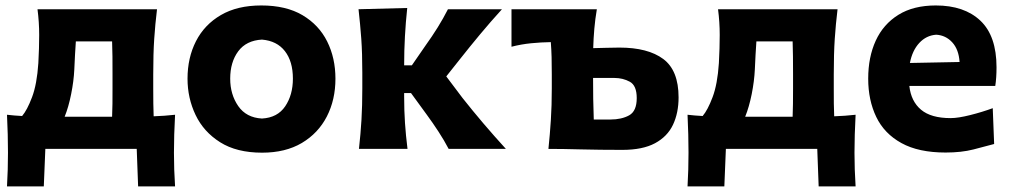

<svg xmlns="http://www.w3.org/2000/svg" viewBox="-20 -532 3614 686"><path d="M5 134Q8.5 75 8.5 13.5Q8.5 -50 5 -122Q30.5 -119 59 -117.5Q77 -138.5 94.5 -184.8Q112 -231 117 -306.5Q120 -361 120 -407Q120 -453 114 -499H541Q534.5 -445.5 531 -393Q527.5 -340.5 527.5 -266V-216Q527.5 -186.5 527.8 -162.2Q528 -138 529 -116.5Q548 -117 567.2 -118.5Q586.5 -120 605.5 -122Q603.5 -85 602.5 -51.2Q601.5 -17.5 601.5 13.5Q601.5 43.5 602.5 73.8Q603.5 104 605.5 134H473.5L468.5 0H142L136.5 134ZM245.5 -284Q243.5 -242 234.2 -195.8Q225 -149.5 211 -115H380.5Q381.5 -136.5 381.8 -161.2Q382 -186 382 -216V-266Q382 -301.5 381.8 -330Q381.5 -358.5 380.5 -384H251Q249.5 -360.5 248 -335.8Q246.5 -311 245.5 -284Z M916.5 13.5Q825.5 13.5 766.5 -23.8Q707.5 -61 678.8 -121.2Q650 -181.5 650 -251Q650 -325.5 680.2 -384.8Q710.5 -444 769.2 -478.2Q828 -512.5 913.5 -512.5Q1002 -512.5 1060.8 -477.8Q1119.5 -443 1149 -383.8Q1178.5 -324.5 1178.5 -251Q1178.5 -175.5 1147.8 -115.8Q1117 -56 1058.5 -21.2Q1000 13.5 916.5 13.5ZM916 -108.5Q971.5 -111.5 999 -152.2Q1026.5 -193 1026.5 -251Q1026.5 -312.5 998 -349.2Q969.5 -386 916 -390.5Q860 -387.5 831.2 -348.8Q802.5 -310 802.5 -251Q802.5 -194.5 831.2 -153Q860 -111.5 916 -108.5Z M1262.5 0Q1268.5 -53.5 1271.5 -103.8Q1274.5 -154 1274.5 -216V-272Q1274.5 -342 1270.8 -393.8Q1267 -445.5 1261 -499L1435 -503.5Q1429.5 -452 1426.8 -402Q1424 -352 1424 -298.5H1451.5L1500.5 -369.5Q1523.5 -401.5 1543.8 -434Q1564 -466.5 1580.5 -499H1773.5Q1732.5 -454 1695.2 -409.2Q1658 -364.5 1622.5 -319.5L1574.5 -259L1632.5 -182Q1668.5 -136.5 1707.2 -91Q1746 -45.5 1787.5 0H1583Q1567 -30.5 1547 -61.2Q1527 -92 1505 -122L1448.5 -199.5H1424V-187Q1424 -136.5 1427 -92.2Q1430 -48 1436 0Z M1939.5 0Q1945 -53.5 1948.2 -103.8Q1951.5 -154 1951.5 -216V-266Q1951.5 -299.5 1950.8 -327.8Q1950 -356 1948 -381.5Q1913.5 -381 1878 -377.5Q1842.5 -374 1807.5 -365V-499H2112.5Q2106.5 -463.5 2103.5 -429.5Q2100.5 -395.5 2099.5 -360Q2122.5 -360.5 2147 -361.2Q2171.5 -362 2193 -362Q2295 -362 2349.8 -321.2Q2404.5 -280.5 2404.5 -184Q2404.5 -128.5 2384.5 -86.2Q2364.5 -44 2320.2 -20.2Q2276 3.5 2203.5 3.5Q2122.5 3.5 2056.2 1.8Q1990 0 1939.5 0ZM2101.5 -105H2161Q2201 -105 2228 -120Q2255 -135 2255 -181.5Q2255 -226.5 2230.2 -240Q2205.5 -253.5 2175 -253.5H2099Q2099 -215.5 2099.5 -179.2Q2100 -143 2101.5 -105Z M2436.5 134Q2440 75 2440 13.5Q2440 -50 2436.5 -122Q2462 -119 2490.5 -117.5Q2508.5 -138.5 2526 -184.8Q2543.5 -231 2548.5 -306.5Q2551.5 -361 2551.5 -407Q2551.5 -453 2545.5 -499H2972.5Q2966 -445.5 2962.5 -393Q2959 -340.5 2959 -266V-216Q2959 -186.5 2959.2 -162.2Q2959.5 -138 2960.5 -116.5Q2979.5 -117 2998.8 -118.5Q3018 -120 3037 -122Q3035 -85 3034 -51.2Q3033 -17.5 3033 13.5Q3033 43.5 3034 73.8Q3035 104 3037 134H2905L2900 0H2573.5L2568 134ZM2677 -284Q2675 -242 2665.8 -195.8Q2656.5 -149.5 2642.5 -115H2812Q2813 -136.5 2813.2 -161.2Q2813.5 -186 2813.5 -216V-266Q2813.5 -301.5 2813.2 -330Q2813 -358.5 2812 -384H2682.5Q2681 -360.5 2679.5 -335.8Q2678 -311 2677 -284Z M3358.5 13Q3262 13 3200.8 -20.8Q3139.5 -54.5 3110.8 -114.2Q3082 -174 3082 -251Q3082 -328 3109 -386.8Q3136 -445.5 3189.8 -479Q3243.5 -512.5 3323.5 -512.5Q3425.5 -512.5 3483 -458Q3540.5 -403.5 3540.5 -291.5Q3540.5 -254 3536 -225H3229Q3235 -170 3270.8 -140Q3306.5 -110 3376.5 -110Q3403.5 -110 3446.2 -120.8Q3489 -131.5 3527 -145.5L3532 -17.5Q3501 -9 3458 2Q3415 13 3358.5 13ZM3325 -408Q3289.5 -405.5 3264.5 -378.5Q3239.5 -351.5 3231 -307L3408.5 -310.5Q3405.5 -355.5 3382.2 -380.8Q3359 -406 3325 -408Z"/></svg>

Font: Commissioner Flair
Style: Bold
Weight: 700
Designer: Kostas Bartsokas
Foundry: Kostas Bartsokas
Version: Version 1.000; ttfautohint (v1.8.3)